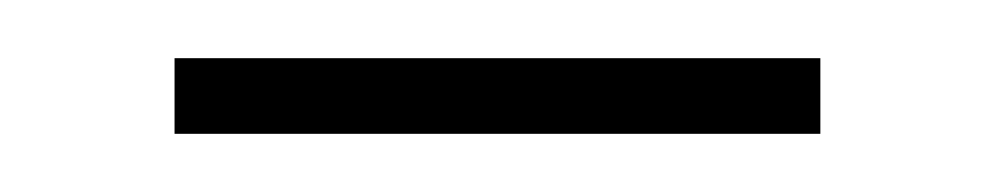

<svg xmlns="http://www.w3.org/2000/svg" viewBox="-20 -513 342 66"><path d="M40 -467V-493H262V-467Z"/></svg>

Font: Darker Grotesque Light
Style: Regular
Weight: 300
Designer: Gabriel Lam
Foundry: TypeRant
Version: Version 1.000;gftools[0.9.28]